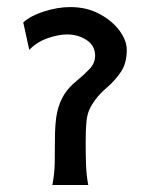

<svg xmlns="http://www.w3.org/2000/svg" viewBox="-20 -528 428 548"><path d="M63.5 -385.7 46.4 -463.9Q65.9 -482.4 105 -495.1Q144 -507.8 180.7 -507.8Q227.1 -507.8 263.4 -488.5Q299.8 -469.2 320.8 -440.9Q341.8 -412.6 341.8 -385.7Q341.8 -347.2 324.7 -322.3Q307.6 -297.4 286.4 -279.3Q265.1 -261.2 251.5 -242.7Q240.2 -227.1 234.4 -213.4Q228.5 -199.7 226.6 -179.7Q224.6 -159.7 224.6 -124.5Q224.6 -85.9 225.3 -64.5Q226.1 -43 227.5 -29.3Q229 -15.6 231.9 0H129.4Q132.3 -15.6 134 -29.3Q135.7 -43 136.2 -64.5Q136.7 -85.9 136.7 -124.5Q136.7 -178.7 143.1 -207.5Q149.4 -236.3 163.6 -258.8Q176.3 -278.8 197 -295.7Q217.8 -312.5 234.6 -330.1Q251.5 -347.7 251.5 -368.7Q251.5 -397.9 227.1 -413.8Q202.6 -429.7 170.9 -429.7Q147.5 -429.7 116.7 -419.2Q85.9 -408.7 63.5 -385.7Z"/></svg>

Font: Andika LitF DSA DSG
Style: Regular
Weight: 400
Designer: Victor Gaultney, Annie Olsen, Julie Remington, Don Collingsworth, Eric Hays, Becca Hirsbrunner
Foundry: SIL International
Version: Version 6.200 ; LitF DSA DSG; ttfautohint (v1.8.3.10-c5d8)